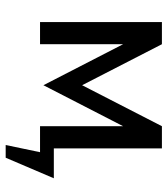

<svg xmlns="http://www.w3.org/2000/svg" viewBox="24 -504 604 693"><g transform="rotate(90 326.5 -158.0)"><path d="M516.1 -49.8H624L549.8 124H503.9L529.8 0H436V-299.8L288.1 -12.2L140.1 -299.8V0H60.1V-439.9H140.1L288.1 -151.9L436 -439.9H516.1Z"/></g></svg>

Font: Pfennig
Style: Medium
Weight: 500
Version: Version 20120410 ; ttfautohint (v0.8)